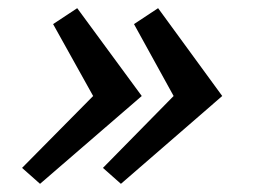

<svg xmlns="http://www.w3.org/2000/svg" viewBox="-20 -485 636 470"><path d="M78 -35 34 -74 208 -250 110 -426 169 -465 327 -250ZM276 -35 232 -74 405 -250 308 -426 367 -465 524 -250Z"/></svg>

Font: Epunda Sans SemiBold
Style: Italic
Weight: 600
Italic angle: -12.0243°
Designer: Simon Atzbach
Foundry: typofactur
Version: Version 2.204; ttfautohint (v1.8.4.7-5d5b)